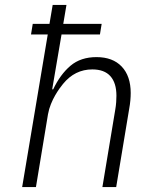

<svg xmlns="http://www.w3.org/2000/svg" viewBox="-20 -760 640 780"><path d="M174 -620H106L113 -663H181L194 -740H250L237 -663H393L386 -620H230L192 -397H196Q225 -458 266.5 -493Q308 -528 372 -528Q438 -528 474.5 -489.5Q511 -451 511 -382Q511 -368 509.5 -351.5Q508 -335 505 -319L452 0H396L448 -313Q451 -330 452 -345Q453 -360 453 -371Q453 -423 428.5 -450.5Q404 -478 355 -478Q284 -478 236 -419Q230 -412 221.5 -400Q213 -388 204 -372.5Q195 -357 187 -337.5Q179 -318 175 -296L126 0H70Z"/></svg>

Font: IBM Plex Mono Light
Style: Italic
Weight: 300
Italic angle: -9°
Monospace: yes
Designer: Mike Abbink, Paul van der Laan, Pieter van Rosmalen
Foundry: Bold Monday
Version: Version 2.3